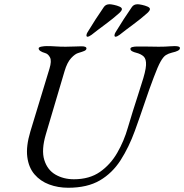

<svg xmlns="http://www.w3.org/2000/svg" viewBox="-20 -870 867 904"><path d="M301 14Q253 14 211.5 -1.5Q170 -17 142.5 -49Q115 -81 108.5 -131Q102 -181 123 -251L213 -547Q224 -583 215.5 -599.5Q207 -616 193 -620Q162 -629 162 -642Q162 -648 175 -650.5Q188 -653 200 -653Q221 -653 242 -651.5Q263 -650 289 -650Q311 -650 330 -651Q349 -652 364 -652Q388 -652 387 -641Q386 -634 376.5 -630Q367 -626 350 -621Q334 -617 315 -596.5Q296 -576 284 -535L196 -238Q174 -164 188.5 -117Q203 -70 241 -48Q279 -26 328 -26Q401 -26 450.5 -60.5Q500 -95 532 -150.5Q564 -206 582 -269Q593 -307 605.5 -346.5Q618 -386 629 -420Q640 -454 646 -474Q666 -534 667.5 -563Q669 -592 656.5 -604Q644 -616 620 -622Q611 -624 602.5 -628.5Q594 -633 594 -640Q594 -646 603.5 -648.5Q613 -651 625 -651Q639 -651 657.5 -651Q676 -651 695 -650.5Q714 -650 727 -650Q742 -650 755.5 -650.5Q769 -651 781 -652Q793 -653 803 -653Q815 -653 821.5 -650.5Q828 -648 827 -642Q826 -630 789 -622Q773 -618 761 -610.5Q749 -603 736 -580Q723 -557 704 -506Q683 -451 661.5 -387Q640 -323 615 -254Q587 -177 548 -116Q509 -55 450 -20.5Q391 14 301 14ZM525 -697Q519 -697 519 -703Q519 -710 524 -718Q542 -748 561.5 -778Q581 -808 601 -837Q610 -850 628 -850Q635 -850 649 -847Q663 -844 674.5 -839Q686 -834 686 -827Q686 -820 673 -808Q644 -782 608 -755.5Q572 -729 543 -706Q536 -701 531.5 -699Q527 -697 525 -697ZM393 -697Q387 -697 387 -703Q387 -710 392 -718Q410 -748 429.5 -778Q449 -808 469 -837Q478 -850 496 -850Q503 -850 517 -847Q531 -844 542.5 -839Q554 -834 554 -827Q554 -820 541 -808Q512 -782 476 -755.5Q440 -729 411 -706Q404 -701 399.5 -699Q395 -697 393 -697Z"/></svg>

Font: EB Garamond
Style: Italic
Weight: 400
Italic angle: -17.2°
Designer: Georg Duffner and Octavio Pardo
Foundry: Georg Duffner
Version: Version 1.001